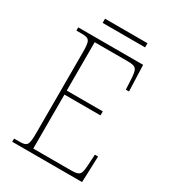

<svg xmlns="http://www.w3.org/2000/svg" viewBox="-198 -933 931 1038"><g transform="rotate(30 267.5 -413.5)"><path d="M147 -801H412V-827H147ZM45 0H481L487 -163H467L463 -94C459 -37 454 -25 398 -25H162V-362H387V-387H162V-689H366C424 -689 429 -678 433 -613L436 -551H456L450 -714H45V-694H78C128 -694 134 -683 134 -606V-108C134 -31 128 -20 78 -20H45Z"/></g></svg>

Font: Noto Serif Sinhala SemiCondensed Thin
Style: Regular
Weight: 100
Width: 4
Designer: Jelle Bosma - Monotype Design Team
Foundry: Monotype Imaging Inc.
Version: Version 2.007